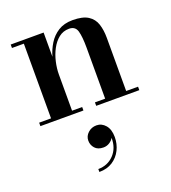

<svg xmlns="http://www.w3.org/2000/svg" viewBox="-145 -577 904 1017"><g transform="rotate(-20 307.5 -68.0)"><path d="M214.5 -460V-323.5Q225 -361 245.5 -394.2Q266 -427.5 299.2 -448.5Q332.5 -469.5 380.5 -469.5Q437.5 -469.5 467.5 -450.2Q497.5 -431 508.5 -397Q519.5 -363 519.5 -319.5V-19.5H586.5V0H343.5V-19.5H401V-306Q401 -369 391.8 -401Q382.5 -433 347.5 -433Q314 -433 289.2 -413.2Q264.5 -393.5 247.8 -362Q231 -330.5 222.8 -294Q214.5 -257.5 214.5 -224V-19.5H271.5V0H29V-19.5H96V-440.5H29V-460ZM239.5 335V318.5Q292.5 318.5 327.8 281.8Q363 245 362 187Q355 200.5 339.5 210.5Q324 220.5 305 220.5Q273.5 220.5 257.2 202.2Q241 184 241 159Q241 134 260.8 115.8Q280.5 97.5 309 97.5Q338 97.5 358.8 121.5Q379.5 145.5 379.5 188.5Q379.5 227.5 362.8 261Q346 294.5 314.8 314.8Q283.5 335 239.5 335Z"/></g></svg>

Font: Bodoni Moda SemiBold
Style: Regular
Weight: 600
Designer: Owen Earl
Foundry: indestructible type
Version: Version 2.005; ttfautohint (v1.8.4.7-5d5b)